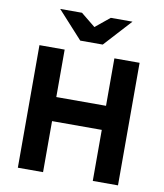

<svg xmlns="http://www.w3.org/2000/svg" viewBox="-98 -1000 923 1080"><g transform="rotate(10 364.0 -460.5)"><path d="M78 0V-700H222V-429H506V-700H650V0H506V-291.5H222V0ZM299.5 -765 157.5 -921H282L364.5 -854L446.5 -921H570.5L428 -765Z"/></g></svg>

Font: Overpass ExtraBold
Style: Regular
Weight: 800
Designer: Delve Withrington, Dave Bailey, Thomas Jockin
Foundry: Delve Fonts LLC
Version: Version 4.000; ttfautohint (v1.8.3)